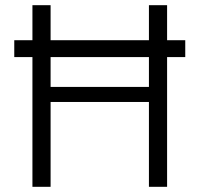

<svg xmlns="http://www.w3.org/2000/svg" viewBox="-20 -720 769 740"><path d="M35 -500V-565H694V-500ZM554 0V-700H624V0ZM105 0V-700H175V0ZM159 -327V-385H574V-327Z"/></svg>

Font: DM Sans 16pt Light
Style: Regular
Weight: 300
Version: Version 4.004;gftools[0.9.30]